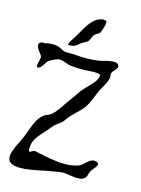

<svg xmlns="http://www.w3.org/2000/svg" viewBox="-136 -1002 790 1079"><g transform="rotate(15 259.5 -462.5)"><path d="M42 -711C40 -712 37 -713 34 -713C30 -713 25 -711 21 -710C13 -706 10 -700 10 -693C10 -676 30 -654 38 -642C39 -641 41 -639 41 -637C42 -634 43 -632 43 -628V-626C42 -613 34 -592 34 -580C34 -574 36 -570 41 -570C64 -570 73 -610 90 -621C105 -630 134 -645 149 -645H156C175 -642 197 -631 214 -628C242 -624 269 -624 297 -624H301C304 -624 331 -627 355 -627C373 -627 390 -625 390 -619V-617C390 -576 331 -537 305 -500C281 -463 249 -423 225 -386C214 -368 187 -335 166 -328C97 -306 91 -214 48 -133C29 -97 18 -68 18 -46C18 -15 40 1 91 1C107 1 125 -1 147 -4C191 -10 232 -22 276 -28C294 -30 314 -36 333 -36C352 -36 380 -29 407 -27H415C428 -27 439 -28 449 -33C470 -44 468 -64 478 -84C484 -96 509 -117 509 -131C509 -138 504 -143 491 -145C488 -146 486 -146 483 -146C452 -146 433 -108 407 -98C382 -89 355 -85 327 -85C275 -85 220 -97 172 -107C165 -108 155 -112 146 -112C145 -112 143 -112 142 -111C137 -111 125 -101 119 -101C117 -101 115 -102 114 -105C113 -111 113 -117 113 -122C113 -182 167 -219 201 -264C226 -298 246 -294 269 -329C292 -364 329 -389 355 -422C380 -456 393 -501 411 -539C423 -562 448 -597 448 -624V-627C447 -631 447 -634 447 -638C447 -641 447 -644 448 -647C454 -663 474 -673 477 -689V-691C477 -698 471 -705 466 -708C460 -711 454 -712 447 -712C444 -712 441 -711 438 -711C416 -710 396 -703 375 -698C348 -693 316 -690 285 -690C265 -690 246 -691 229 -693C222 -694 215 -694 208 -694H188C180 -694 173 -694 166 -695C151 -697 142 -706 129 -711C117 -716 103 -718 89 -718C72 -718 57 -716 42 -711ZM174 -737C175 -737 189 -737 197 -738C209 -739 223 -749 230 -756C234 -762 259 -775 273 -783C284 -789 290 -819 301 -829C307 -836 329 -845 331 -852C334 -861 347 -891 347 -906C347 -909 349 -919 347 -920C342 -924 332 -926 325 -926C323 -926 321 -925 319 -924C259 -914 228 -834 199 -789C196 -784 172 -751 172 -740C172 -738 173 -737 174 -737Z"/></g></svg>

Font: Ancial
Style: Regular
Weight: 400
Designer: Daytona Mess (Anne-Dauphine Borione)
Foundry: Daytona Mess (Anne-Dauphine Borione)
Version: Version 1.000;Glyphs 3.2 (3192)